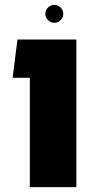

<svg xmlns="http://www.w3.org/2000/svg" viewBox="-20 -772 390 792"><path d="M103 0V-451H32L52 -609H295V0ZM204 -678Q189 -678 178 -689Q167 -700 167 -715Q167 -730 178 -741Q189 -752 204 -752Q219 -752 230 -741Q241 -730 241 -715Q241 -700 230 -689Q219 -678 204 -678Z"/></svg>

Font: Noto Sans Hebrew SemiCondensed Black
Style: Regular
Weight: 900
Width: 4
Designer: Ben Nathan
Foundry: Google LLC
Version: Version 3.001; ttfautohint (v1.8.4.7-5d5b)